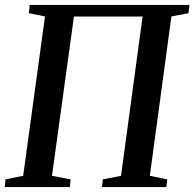

<svg xmlns="http://www.w3.org/2000/svg" viewBox="-22 -763 793 783"><path d="M-2.5 0 0.5 -31.5 72.5 -46 161.5 -696 95.5 -709 99.5 -743H750.5L746.5 -709L677 -696L589 -46L660 -31.5L656.5 0H394L397.5 -31.5L471.5 -46L559.5 -695.5H279.5L190 -46L266 -31.5L263 0Z"/></svg>

Font: Merriweather 72pt Medium
Style: Italic
Weight: 500
Italic angle: -7.8°
Version: Version 2.101